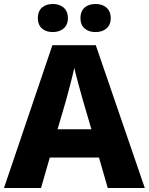

<svg xmlns="http://www.w3.org/2000/svg" viewBox="-20 -995 747 964"><path d="M170 -904C170 -856 203 -834 245 -834C286 -834 321 -856 321 -904C321 -953 286 -975 245 -975C203 -975 170 -953 170 -904ZM384 -904C384 -856 417 -834 460 -834C501 -834 536 -856 536 -904C536 -953 501 -975 460 -975C417 -975 384 -953 384 -904ZM521 -51H707L461 -768H243L0 -51H186L230 -204H477ZM397 -489 439 -346H269L311 -489C320 -523 344 -610 353 -654C363 -610 387 -524 397 -489Z"/></svg>

Font: Noto Sans Tamil UI ExtraBold
Style: Regular
Weight: 800
Designer: Jelle Bosma - Monotype Design Team
Foundry: Monotype Imaging Inc.
Version: Version 2.004